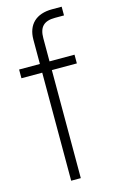

<svg xmlns="http://www.w3.org/2000/svg" viewBox="-114 -774 489 819"><g transform="rotate(-15 130.0 -364.0)"><path d="M94.2 -622.6V-515.6H2.4V-477.1H94.2V0H136.7V-477.1H247.1V-515.6H136.7V-618.2C136.7 -667 158.2 -689 207 -689H247.1V-727.5H204.6C134.3 -727.5 94.2 -689.5 94.2 -622.6Z"/></g></svg>

Font: Raveo Display Display ExLight
Style: Regular
Weight: 200
Designer: Jakub Foglar, Rasmus Andersson (Inter)
Foundry: Jakubfoglar.com
Version: Version 1.100;Glyphs 3.2.3 (3260)